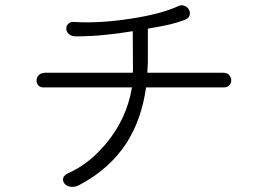

<svg xmlns="http://www.w3.org/2000/svg" viewBox="-20 -737 1040 731"><path d="M263.7 -653.3Q249 -655.3 240.2 -646.5Q231.4 -638.7 232.4 -627.9Q232.4 -616.2 241.2 -608.4Q251 -598.6 268.6 -598.6Q328.1 -598.6 382.8 -604.5Q423.8 -608.4 485.4 -618.2L486.3 -471.7L485.4 -460H150.4Q135.7 -459 127.9 -451.2Q120.1 -443.4 119.1 -431.6Q119.1 -419.9 126 -412.1Q133.8 -403.3 147.5 -404.3H482.4Q462.9 -285.2 383.8 -190.4Q319.3 -113.3 241.2 -78.1Q224.6 -71.3 220.7 -59.6Q217.8 -48.8 224.6 -39.1Q232.4 -29.3 246.1 -26.4Q261.7 -23.4 279.3 -31.2Q397.5 -92.8 462.9 -194.3Q519.5 -284.2 536.1 -404.3H835Q847.7 -405.3 854.5 -414.1Q860.4 -421.9 860.4 -432.6Q859.4 -444.3 851.6 -452.1Q843.8 -460 831.1 -460H541L543 -501V-627.9Q600.6 -637.7 628.9 -644.5Q657.2 -651.4 685.5 -662.1Q699.2 -668 702.1 -679.7Q705.1 -690.4 699.2 -700.2Q693.4 -710.9 682.6 -714.8Q670.9 -719.7 659.2 -713.9Q593.8 -683.6 478.5 -666Q360.4 -647.5 263.7 -653.3Z"/></svg>

Font: Gulim
Style: Regular
Weight: 400
Version: Version 2.21